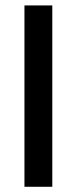

<svg xmlns="http://www.w3.org/2000/svg" viewBox="-20 -698 287 717"><path d="M175.3 -677.7V-0.5H71.3V-677.7Z"/></svg>

Font: Vazirmatn UI Medium
Style: Regular
Weight: 500
Designer: Saber Rastikerdar
Foundry: Saber Rastikerdar
Version: Version 33.003